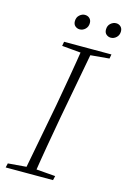

<svg xmlns="http://www.w3.org/2000/svg" viewBox="-125 -889 631 948"><g transform="rotate(15 190.0 -414.5)"><path d="M180 -753Q167 -753 157 -761.5Q147 -770 147 -786Q147 -806 160 -817.5Q173 -829 187 -829Q202 -829 211.5 -820Q221 -811 221 -796Q221 -777 208.5 -765Q196 -753 180 -753ZM339 -753Q326 -753 316 -761.5Q306 -770 306 -786Q306 -806 319 -817.5Q332 -829 347 -829Q361 -829 370.5 -820Q380 -811 380 -796Q380 -777 367.5 -765Q355 -753 339 -753ZM4 0 9 -22 119 -31H137L251 -22L246 0ZM97 0 166 -362Q180 -440 193.5 -518Q207 -596 219 -674H270L202 -311Q188 -234 174.5 -156Q161 -78 149 0ZM118 -652 122 -674H364L360 -652L249 -642H231Z"/></g></svg>

Font: Source Serif 4 36pt Light
Style: Italic
Weight: 300
Italic angle: -12°
Designer: Frank Grießhammer
Foundry: Adobe Systems Incorporated
Version: Version 4.004;hotconv 1.0.116;makeotfexe 2.5.65601